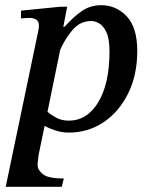

<svg xmlns="http://www.w3.org/2000/svg" viewBox="-20 -500 580 740"><path d="M245 11Q218 11 192.5 2.5Q167 -6 152 -15L129 96Q128 104 126.5 116Q125 128 125 137Q125 155 145.5 171.5Q166 188 226 188L218 220H2L128 -383Q129 -388 129.5 -392.5Q130 -397 130 -402Q130 -431 92 -431Q82 -431 71.5 -430Q61 -429 61 -429V-459L212 -474H239L224 -397H229Q265 -437 297 -458.5Q329 -480 370 -480Q428 -480 468.5 -437Q509 -394 509 -304Q509 -210 473.5 -139Q438 -68 378.5 -28.5Q319 11 245 11ZM163 -69Q177 -57 197.5 -46Q218 -35 245 -35Q316 -35 359 -106.5Q402 -178 402 -302Q402 -351 390 -376Q378 -401 362 -410Q346 -419 332 -419Q289 -419 260 -385Q231 -351 212 -308Z"/></svg>

Font: STIX Two Text Medium
Style: Italic
Weight: 500
Italic angle: -12°
Designer: Ross Mills, John Hudson & Paul Hanslow, Tiro Typeworks Ltd; with prior portions MicroPress Inc. and Coen Hoffman, Elsevi
Foundry: Tiro Typeworks Ltd
Version: Version 2.13 b171